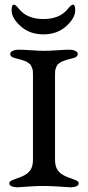

<svg xmlns="http://www.w3.org/2000/svg" viewBox="-20 -805 379 827"><path d="M64 -764Q99 -723 167 -723Q235 -723 270 -764Q286 -785 294 -785Q304 -785 304 -761Q304 -727 265 -692Q226 -657 167 -657Q108 -657 69 -692Q30 -727 30 -761Q30 -785 40 -785Q48 -785 64 -764ZM280 -591Q293 -591 304 -586Q315 -581 315 -573Q315 -561 300 -556Q295 -555 282.5 -551.5Q270 -548 266.5 -547Q263 -546 253.5 -542.5Q244 -539 241.5 -537Q239 -535 233 -531Q227 -527 225.5 -523Q224 -519 221 -512.5Q218 -506 217.5 -498.5Q217 -491 217 -482V-117Q217 -89 228 -72.5Q239 -56 264 -45Q270 -42 286.5 -36.5Q303 -31 311 -26.5Q319 -22 319 -15Q319 -1 287 2Q285 2 264.5 0.5Q244 -1 215.5 -2.5Q187 -4 166 -4Q145 -4 118.5 -2.5Q92 -1 73.5 0.5Q55 2 53 2Q20 -1 20 -15Q20 -22 28 -26.5Q36 -31 52.5 -36.5Q69 -42 75 -45Q100 -56 111 -72.5Q122 -89 122 -117V-482Q122 -491 121.5 -498.5Q121 -506 118 -512.5Q115 -519 113.5 -523Q112 -527 106 -531Q100 -535 98 -537Q96 -539 86.5 -542.5Q77 -546 73.5 -547Q70 -548 57.5 -551.5Q45 -555 40 -556Q24 -561 24 -573Q24 -581 35 -586Q46 -591 59 -591Q79 -591 115.5 -588.5Q152 -586 170 -586Q188 -586 225.5 -588.5Q263 -591 280 -591Z"/></svg>

Font: EB Garamond 08
Style: Regular
Weight: 400
Version: Version 0.016 ; ttfautohint (v1.5)